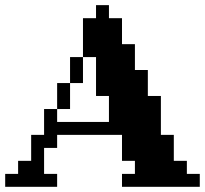

<svg xmlns="http://www.w3.org/2000/svg" viewBox="-20 -720 790 740"><path d="M450.2 -200.2H200.2V-149.9H149.9V-49.8H200.2V0H0V-49.8H49.8V-100.1H100.1V-200.2H149.9V-299.8H200.2V-399.9H250V-500H299.8V-649.9H350.1V-700.2H399.9V-649.9H450.2V-549.8H500V-450.2H549.8V-350.1H600.1V-200.2H649.9V-100.1H700.2V-49.8H750V0H450.2V-49.8H500V-100.1H450.2ZM200.2 -250H399.9V-350.1H350.1V-500H299.8V-399.9H250V-299.8H200.2Z"/></svg>

Font: Redaction 50
Style: Bold
Weight: 700
Designer: Jeremy Mickel / Forest Young
Foundry: MCKL
Version: Version 2.001;hotconv 1.0.113;makeotfexe 2.5.65598 DEVELOPME